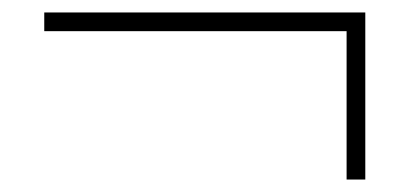

<svg xmlns="http://www.w3.org/2000/svg" viewBox="-20 -358 667 308"><path d="M536 -70V-308H51V-338H566V-70Z"/></svg>

Font: Metropolitano Thin
Style: Regular
Weight: 250
Designer: Fonts by Alex Slobzheninov & Chris M. Simpson / Changes by Cristiano Sobral
Foundry: Fonts by Alex Slobzheninov & Chris M. Simpson / Changes by Cristiano Sobral
Version: Version 1.00;August 30, 2020;FontCreator 13.0.0.2681 64-bit